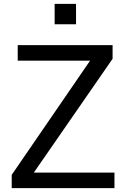

<svg xmlns="http://www.w3.org/2000/svg" viewBox="-20 -980 654 1000"><path d="M41 -69.3 449.2 -664.1H72.3V-745.1H566.4V-673.8L156.2 -81.1H576.2V0H41ZM264.6 -853.5V-960H376V-853.5Z"/></svg>

Font: Gothic A1 Medium
Style: Regular
Weight: 500
Designer: HanYang I&C Co.,Ltd.
Foundry: HanYang I&C Co.,Ltd.
Version: Version 2.50